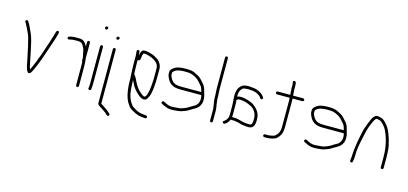

<svg xmlns="http://www.w3.org/2000/svg" viewBox="-72 -1223 4161 1957"><g transform="rotate(15 2008.0 -244.5)"><path d="M409.8 -472.7C407.3 -464.5 405.6 -458.5 404.8 -454.7C400.7 -435.3 393.4 -420.1 386 -394C376.8 -361.7 351.6 -294.1 341.6 -263L324.6 -212C312.8 -175 265.4 -53.7 247.6 -27C244.3 -19.7 238.1 -13.9 229.1 -9.6C210.9 -1 205.6 -19.9 198.6 -30.5C194.6 -36.6 195.2 -41 190.6 -52.5C187.3 -60.8 182.4 -82.5 175.9 -117.4C169.5 -152.3 159 -202.2 144.4 -267.2C129.9 -332.1 117.4 -375.6 106.9 -397.5C86.8 -439.3 84.8 -446.6 60.6 -491L53.6 -501C43.1 -518 67.7 -534.3 78.6 -518L85.6 -507C95.2 -491.9 104.9 -473.2 114.6 -451C127.7 -421 132.4 -416 146.7 -378.1C154.7 -356.8 166.4 -309.9 181.7 -237.6C197 -165.2 206.6 -118.1 210.5 -96.2C214.4 -74.4 219.1 -58 224.6 -47C230.2 -58.2 231.6 -59.7 237.6 -74C257.9 -122.6 269.3 -146 296.6 -222L313.6 -272C324.7 -306.6 334.5 -335.8 342.9 -359.5C356.7 -397.9 358.4 -413.1 369.6 -443.5C374.3 -456 379 -491.4 389.3 -497C406.9 -506.6 415.5 -491 409.8 -472.7Z M743.9 -468V-302C747.9 -274 749.9 -245.3 749.9 -216V-13C749.9 -5.1 742.8 2 734.9 2C727 2 719.9 -5.1 719.9 -13V-216C719.9 -228.7 719.6 -240.7 718.9 -252V-259C715.6 -261.7 713.9 -265.3 713.9 -270V-300C712.3 -311.7 708.9 -328 703.9 -349C698.2 -373.3 698 -387.2 687.9 -404C672.3 -430 668.3 -453 621.9 -453H587.5C571.8 -453 557.3 -451.3 544 -447.8C530.6 -444.3 522.3 -443.3 518.9 -445C507.1 -450.9 508.8 -469.8 521.9 -472C539 -479.3 564.6 -483 598.7 -483H627.9C654.8 -483 675.6 -474.2 690.4 -456.5C703.1 -441.4 705.2 -434.7 713.9 -419V-468C713.9 -475.9 721 -483 728.9 -483C736.8 -483 743.9 -475.9 743.9 -468Z M883.4 -460V-70C883.4 -61.3 883 -52.4 882.2 -43.2L879.4 -13C876.2 6.1 846.3 1.7 849.4 -17L850.4 -27C852.4 -37 853.4 -51.3 853.4 -70V-460C853.4 -467.9 860.5 -475 868.4 -475C876.3 -475 883.4 -467.9 883.4 -460ZM880.7 -669.7C887.8 -662.6 888.1 -655.7 881.4 -649C873.4 -638.3 865.6 -636.8 857.9 -644.5C842.7 -659.7 866.2 -684.2 880.7 -669.7Z M1018.9 -575.8C1002.7 -559.6 981 -580.9 997.2 -597C1013 -612.9 1035.4 -592.2 1018.9 -575.8ZM1016.2 -466V102C1017.5 103.3 1018.8 104.3 1020.2 105L1040.2 117C1078.2 142.3 1105.2 163 1121.2 179C1135.5 193.3 1114.8 214.7 1101.2 201L1093.2 194C1085.7 185.3 1073.9 175.7 1057.6 165C1041.3 154.3 1030.2 147 1024.2 143L1004.2 130C992.2 122.7 986.2 114.3 986.2 105V-466C986.2 -473.9 993.2 -481 1001.2 -481C1009.1 -481 1016.2 -473.9 1016.2 -466Z M1255.4 -510 1256.4 -498C1257.5 -486.3 1259.2 -479.7 1259.4 -470C1265.1 -512.7 1278.4 -534 1299.4 -534H1312.4C1340.2 -534 1358 -525.3 1381.4 -519.7C1403.7 -514.5 1432.1 -495.5 1448.8 -485.6C1461 -478.4 1484.6 -447.8 1488.9 -434C1492.3 -423.2 1497.4 -410.4 1497.4 -396V-280.5C1497.4 -270.8 1497.1 -261.3 1496.4 -252L1492.4 -197C1490.6 -167.2 1487.3 -165.2 1482.4 -132.2C1479.7 -114.4 1471.2 -93.8 1456.9 -70.5C1437.4 -38.7 1395.9 -51.7 1368.9 -75.5C1363.2 -80.5 1356.7 -86.2 1349.4 -92.5C1330.5 -108.8 1331.1 -111.7 1312.1 -133.5C1301.9 -145.2 1292.4 -160.6 1283.6 -179.5C1274.8 -198.5 1269.1 -210.3 1266.4 -215V-202C1266.4 -162.1 1271.4 -117.6 1275.4 -82C1277.6 -62.5 1282.6 -53.4 1287.9 -34.3C1292 -19.3 1301.4 -3 1307.4 9L1328.6 39.3C1332.1 44.2 1344 52.8 1364.4 65C1402.5 90.4 1431.2 94.2 1479.4 99L1489.4 100C1509 103.3 1504.3 133.1 1485.4 130L1475.4 129C1454.6 126.7 1430.5 125.5 1411.9 119C1384 109.3 1382.1 109.5 1347.8 90.6C1314 72.1 1308.9 64.2 1293.4 41C1267.1 7.1 1249.9 -42.7 1241.8 -108.4C1238.2 -137.5 1236.4 -163.2 1236.4 -185.5C1236.4 -207.8 1236.1 -224.3 1235.4 -235L1231.4 -299L1229.4 -368V-461C1229.4 -472.3 1228.4 -484 1226.4 -496L1225.4 -507C1225.4 -517.2 1230.1 -522.7 1239.4 -523.5C1247.4 -524.2 1255.4 -517.9 1255.4 -510ZM1261.4 -300C1261.4 -292 1261.7 -284 1262.4 -276C1264.4 -274.7 1266.1 -273 1267.4 -271L1274.4 -261C1279.7 -253 1284.4 -245.7 1288.4 -239C1307.9 -195.2 1326.6 -162.8 1344.4 -142C1354.4 -130.3 1356.8 -126.2 1369.9 -115C1380.8 -105.7 1404.9 -79.3 1424.9 -81.5C1427.9 -81.8 1431.9 -86.1 1437 -94.2C1442 -102.4 1446.1 -113 1449.4 -126C1460.8 -171.5 1461.4 -189.1 1464.4 -228L1467.4 -281V-396C1467.4 -402 1464.7 -412.4 1459.3 -427.2C1453.9 -441.9 1437.2 -457.6 1409.1 -474.3C1394.3 -483.1 1381.6 -488.8 1371.1 -491.2C1350.6 -496.1 1336.7 -504 1312.4 -504H1300.4C1294.5 -495.1 1290.6 -480.8 1288.9 -461.1C1286.9 -438.3 1279.9 -412.3 1259.4 -426V-368Z M1970 -276C1964.8 -294 1961.2 -310.8 1953.4 -325.8C1949.6 -333 1936.8 -348.4 1915 -372C1892.6 -398.4 1860.6 -417.8 1819 -430C1807.7 -433.3 1786.7 -435 1756 -435C1717 -435 1671.1 -430.6 1647 -409.5C1632.2 -396.5 1631 -397.7 1631 -374C1631 -364 1633.3 -354.3 1638 -345C1651.4 -315.5 1668.1 -296.5 1688 -288C1702 -280 1727.3 -276 1764 -276ZM1978 -246H1764C1712.9 -246 1682.3 -250.8 1647.1 -279.7C1628.5 -295 1601 -341.8 1601 -373.7C1601 -407.2 1604.7 -412.1 1626 -430.5C1658.5 -458.5 1700.1 -465 1761.1 -465C1802.9 -465 1833.4 -460 1852.6 -450.1C1866.9 -442.7 1881 -435.4 1895 -428.2C1920.2 -415.3 1943.5 -385.2 1960.5 -366C1980.2 -343.7 1986.9 -329.4 1996.7 -291.5C2006.9 -252.3 2014 -243.6 2014 -199C2014 -170.4 2003.7 -144.5 1983.2 -121.5C1966.9 -103.2 1945.6 -96.2 1927 -83.5C1912.2 -73.4 1898 -66.4 1882.4 -57.1C1868.1 -48.6 1837.5 -40.4 1821.3 -33.8C1812.9 -30.3 1785.8 -27.1 1740 -24H1715C1692.3 -24 1666.3 -31.3 1637 -46L1616 -56C1606.5 -60.8 1604.1 -67.6 1609 -76.5C1617.1 -91.4 1629.1 -84.5 1651 -72C1675 -60 1696.8 -54 1716.3 -54C1746.7 -54 1775.8 -57.9 1799 -60C1821 -62 1821.1 -66.1 1846.9 -73.9C1862.2 -78.5 1883.9 -90.3 1912 -109.5C1919.3 -114.5 1926.7 -118.7 1934 -122C1965.7 -136.4 1984 -168.2 1984 -207.5C1984 -226.7 1980.5 -233.5 1978 -246Z M2146.5 -4C2138.1 -4 2132 -10.8 2132 -19V-132.9C2132 -156.6 2126.9 -165.7 2124 -195L2121 -213C2119.7 -225.8 2117 -239.2 2117 -253V-274L2113 -351V-679C2113 -687.8 2119.5 -694 2128 -694C2136.5 -694 2143 -687.8 2143 -679V-351L2147 -275V-254C2147 -241 2149.7 -229.5 2151 -217L2153 -198C2157.2 -179 2162 -148.1 2162 -127V-19C2162 -10.8 2154.8 -4 2146.5 -4Z M2527.7 -55C2505.7 -55 2480.1 -57.7 2450.7 -63L2431.7 -68C2418.1 -71.7 2408.7 -75.5 2394.2 -77C2382.5 -78.2 2378.1 -81 2366.7 -81H2341.7C2339.1 -81 2336.4 -82 2333.7 -84C2320.3 -57.2 2307.3 -40.2 2294.7 -33L2283.7 -26C2269.8 -17.6 2249.5 -40.5 2268.7 -52L2279.7 -59C2284.4 -61.7 2289.7 -67.8 2295.7 -77.5C2307.8 -97 2310.7 -102.8 2310.7 -133V-227C2310.7 -241.9 2309.1 -264 2308.2 -276.5C2307.6 -286.1 2303.7 -288 2306.7 -297C2306.1 -301.7 2305.7 -306.3 2305.7 -311C2303.1 -344.5 2307.1 -374.5 2317.7 -401C2321.7 -411 2330.9 -423.2 2345.2 -437.5C2359.6 -451.8 2385.7 -459 2423.7 -459C2458.7 -456.5 2484.4 -453.5 2500.7 -450C2542.4 -436.1 2570.4 -418.4 2584.7 -397L2591.7 -387C2603.7 -371 2578.4 -354 2567.7 -370L2560.7 -380C2541.7 -405.4 2501.7 -422.3 2470.2 -425C2440.3 -427.6 2416.8 -430.1 2379.9 -423.5C2370.7 -421.9 2361.6 -414.4 2352.7 -401C2340.7 -386.6 2334.7 -361.6 2334.7 -326C2344.1 -330.7 2358.9 -333 2379.2 -333C2417 -333 2484.7 -310.8 2506.4 -295.9C2558.1 -260.4 2585.8 -219.5 2589.7 -173C2595 -109.9 2587 -55 2527.7 -55ZM2340.7 -227V-133C2340.7 -125 2340.4 -117.7 2339.7 -111H2365.5C2373.6 -111 2379.9 -110.5 2384.2 -109.5C2405.2 -104.7 2411.4 -106.1 2438.7 -97L2457.7 -92C2479.7 -87.1 2502.9 -85 2529.7 -85C2541.1 -85 2548.9 -89.3 2553.2 -98C2561.1 -113.8 2561.7 -169.3 2555.2 -190.5C2542.6 -232 2516.1 -261 2475.7 -277.5C2468.4 -280.5 2459.2 -284.3 2448 -289C2426.2 -298.1 2406.1 -299.5 2381.7 -303H2361.7C2354.4 -303 2346.1 -298.3 2336.7 -289C2339.4 -283.7 2340.7 -263 2340.7 -227Z M2694 -13C2694 -20.9 2701.1 -28 2709 -28H2720H2747.5C2758.4 -28 2776.6 -31.5 2801.9 -38.6C2816.5 -42.7 2842.8 -74.5 2847 -88.3C2853.8 -110.5 2857 -115.6 2857 -154V-424C2857 -439.3 2856.3 -449 2855 -453H2722C2714.1 -453 2707 -460.1 2707 -468C2707 -475.9 2714.1 -483 2722 -483H2854C2853.3 -483.7 2853 -484.7 2853 -486L2849 -551V-593C2849 -605.5 2836.2 -627.5 2857 -631C2871.7 -633.4 2879 -620.8 2879 -593V-551L2883 -488C2883 -485.3 2883.3 -483.7 2884 -483H2990C2997.9 -483 3005 -475.9 3005 -468C3005 -460.1 2997.9 -453 2990 -453H2885C2885.7 -452.3 2886 -451.5 2886 -450.5L2887 -415V-154C2887 -114 2880.8 -83.8 2868.3 -63.5C2855.9 -43.1 2843.4 -28.9 2830.8 -20.8C2812.4 -8.8 2767.8 2 2740.3 2H2714.3C2702.1 2 2694 -2.6 2694 -13Z M3474 -276C3468.8 -294 3465.2 -310.8 3457.4 -325.8C3453.6 -333 3440.8 -348.4 3419 -372C3396.6 -398.4 3364.6 -417.8 3323 -430C3311.7 -433.3 3290.7 -435 3260 -435C3221 -435 3175.1 -430.6 3151 -409.5C3136.2 -396.5 3135 -397.7 3135 -374C3135 -364 3137.3 -354.3 3142 -345C3155.4 -315.5 3172.1 -296.5 3192 -288C3206 -280 3231.3 -276 3268 -276ZM3482 -246H3268C3216.9 -246 3186.3 -250.8 3151.1 -279.7C3132.5 -295 3105 -341.8 3105 -373.7C3105 -407.2 3108.7 -412.1 3130 -430.5C3162.5 -458.5 3204.1 -465 3265.1 -465C3306.9 -465 3337.4 -460 3356.6 -450.1C3370.9 -442.7 3385 -435.4 3399 -428.2C3424.2 -415.3 3447.5 -385.2 3464.5 -366C3484.2 -343.7 3490.9 -329.4 3500.7 -291.5C3510.9 -252.3 3518 -243.6 3518 -199C3518 -170.4 3507.7 -144.5 3487.2 -121.5C3470.9 -103.2 3449.6 -96.2 3431 -83.5C3416.2 -73.4 3402 -66.4 3386.4 -57.1C3372.1 -48.6 3341.5 -40.4 3325.3 -33.8C3316.9 -30.3 3289.8 -27.1 3244 -24H3219C3196.3 -24 3170.3 -31.3 3141 -46L3120 -56C3110.5 -60.8 3108.1 -67.6 3113 -76.5C3121.1 -91.4 3133.1 -84.5 3155 -72C3179 -60 3200.8 -54 3220.3 -54C3250.7 -54 3279.8 -57.9 3303 -60C3325 -62 3325.1 -66.1 3350.9 -73.9C3366.2 -78.5 3387.9 -90.3 3416 -109.5C3423.3 -114.5 3430.7 -118.7 3438 -122C3469.7 -136.4 3488 -168.2 3488 -207.5C3488 -226.7 3484.5 -233.5 3482 -246Z M3951 6C3943.1 6 3936 -1.1 3936 -9V-115C3936 -179.2 3928.2 -238.9 3912.5 -294.1C3898.3 -343.9 3892.4 -352.8 3878 -385.9C3866.7 -411.5 3833.3 -451.7 3811 -465C3801.9 -470.5 3785.2 -470.9 3773 -475C3762.4 -475 3752.7 -466.3 3744 -449C3718.2 -397.4 3700.8 -349.3 3691.7 -304.7C3688.1 -287.2 3683.7 -267.7 3678.7 -246.2C3666.9 -196.5 3671.1 -206.7 3660.5 -153C3655.5 -127.6 3653 -95.6 3653 -57C3653 -32.3 3650.7 -10.7 3646 8C3646 28.3 3614.2 24.8 3617.2 2C3619.5 -15.8 3623 -40.7 3623 -64.2C3623 -78.9 3623.7 -90.1 3625 -97.7C3628.9 -119.4 3628.5 -135.4 3633.2 -160.2C3638.6 -189 3640.1 -212 3646.5 -239C3655.4 -276.4 3661.5 -321.1 3674 -355.5C3686.8 -390.5 3698.9 -424.4 3717 -463C3734.4 -494.3 3754.4 -508 3777.1 -504.4C3803.9 -500 3823.2 -495.7 3843.6 -477.4C3856.5 -465.8 3865 -457 3869 -451C3873.7 -446.3 3877.9 -441.3 3881.5 -436C3890.5 -422.9 3897.7 -415.1 3905 -398C3923.5 -361.1 3938.5 -318.1 3950 -269C3960.7 -237 3966 -185.7 3966 -115V-9C3966 -1.1 3959 6 3951 6Z"/></g></svg>

Font: MewTooHand
Style: Reversed
Weight: 400
Designer: Mew Too, Robert Jablonski
Version: Version 0.77